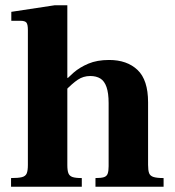

<svg xmlns="http://www.w3.org/2000/svg" viewBox="-20 -710 665 730"><path d="M343 0V-33Q365 -33 375.5 -36.5Q386 -40 389.5 -50Q393 -60 393 -78V-318Q393 -356 385 -379Q377 -402 361.5 -411.5Q346 -421 323 -421Q297 -421 276 -407Q255 -393 226 -363L221 -395Q237 -414 260 -434Q283 -454 316 -468Q349 -482 395 -482Q463 -482 503 -444Q543 -406 543 -321V-83Q543 -62 547 -51.5Q551 -41 564 -37Q577 -33 602 -33V0ZM22 0V-33Q50 -33 63.5 -36.5Q77 -40 81.5 -50.5Q86 -61 86 -83V-596Q86 -617 80.5 -624Q75 -631 57 -631H23V-665L188 -690H236V-82Q236 -62 240 -51.5Q244 -41 255.5 -37Q267 -33 291 -33V0ZM198 -406V-414H242V-406Z"/></svg>

Font: Frank Ruhl Libre ExtraBold
Style: Regular
Weight: 800
Designer: Yanek Iontef
Foundry: Fontef
Version: Version 6.003;gftools[0.9.30]